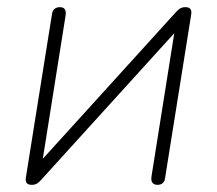

<svg xmlns="http://www.w3.org/2000/svg" viewBox="-20 -510 606 536"><path d="M52 -13 125 -470Q126 -480 132 -485Q138 -490 147 -490Q157 -490 161 -484Q165 -478 163 -466L94 -32H68L471 -476Q477 -483 483 -486.5Q489 -490 498 -490Q507 -490 511 -485.5Q515 -481 514 -471L441 -14Q440 -4 434.5 1Q429 6 420 6Q410 6 405.5 0Q401 -6 403 -18L472 -452H498L95 -8Q89 -1 83 2.5Q77 6 69 6Q59 6 55 1.5Q51 -3 52 -13Z"/></svg>

Font: SN Pro Thin
Style: Italic
Weight: 200
Italic angle: -9°
Designer: Tobias Whetton
Foundry: Supernotes
Version: Version 1.003;Glyphs 3.3 (3324)